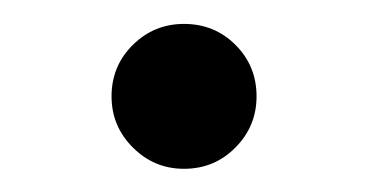

<svg xmlns="http://www.w3.org/2000/svg" viewBox="-20 -427 313 163"><path d="M136.2 -283.7Q110.8 -283.7 92.8 -301.8Q74.7 -319.8 74.7 -345.2Q74.7 -371.1 92.8 -388.9Q110.8 -406.7 136.2 -406.7Q162.1 -406.7 179.9 -388.9Q197.8 -371.1 197.8 -345.2Q197.8 -319.8 179.9 -301.8Q162.1 -283.7 136.2 -283.7Z"/></svg>

Font: V-Inter
Style: Regular-375
Weight: 375
Designer: Rasmus Andersson
Foundry: rsms
Version: Version 4.000;git-4146feb